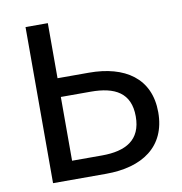

<svg xmlns="http://www.w3.org/2000/svg" viewBox="-79 -774 804 848"><g transform="rotate(-10 323.0 -350.0)"><path d="M91 0H329C491 0 603 -73 603 -228C603 -381 492 -453 332 -453H191V-700H91ZM325 -83H191V-369H325C433 -369 502 -333 502 -227C502 -121 432 -83 325 -83Z"/></g></svg>

Font: Chess Sans Medium
Style: Regular
Weight: 500
Designer: Wolf Bōese
Foundry: Wolf Bōese
Version: Version 7.223;Glyphs 3.3 (3306)